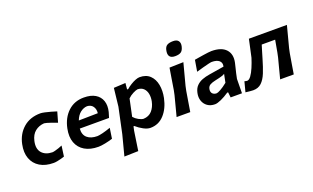

<svg xmlns="http://www.w3.org/2000/svg" viewBox="-95 -1249 3188 1955"><g transform="rotate(-20 1499.0 -271.5)"><path d="M283.5 11Q195 11 135.2 -25.2Q75.5 -61.5 51.5 -126.8Q27.5 -192 45.5 -278.5Q67 -382.5 140.5 -446.5Q214 -510.5 327.5 -510.5Q342.5 -510.5 372.5 -504Q402.5 -497.5 436.2 -488Q470 -478.5 495.5 -470L463.5 -358.5Q434 -370.5 405.5 -380.2Q377 -390 355.8 -396Q334.5 -402 327.5 -402Q270.5 -398 229.2 -365Q188 -332 173.5 -266.5Q155.5 -186 194 -141.5Q232.5 -97 307 -95.5Q316.5 -95.5 336.2 -100.5Q356 -105.5 378.5 -113.2Q401 -121 417.5 -128.5L402 -14.5Q388.5 -9.5 366.5 -3.5Q344.5 2.5 322 6.8Q299.5 11 283.5 11Z M767.5 12.5Q680 12.5 621 -22.5Q562 -57.5 538.2 -121.5Q514.5 -185.5 532.5 -272Q555 -380.5 624.2 -445.5Q693.5 -510.5 796 -510.5Q872 -510.5 919.8 -481.8Q967.5 -453 984.8 -402Q1002 -351 985.5 -284.5Q977.5 -253.5 968 -227H651Q646 -161.5 685 -127.5Q724 -93.5 794 -93.5Q810.5 -93.5 851.5 -103.2Q892.5 -113 940.5 -130.5L923.5 -17.5Q886.5 -5.5 841.5 3.5Q796.5 12.5 767.5 12.5ZM798 -416Q759 -414 724.5 -387.2Q690 -360.5 670 -308L877 -311.5Q882 -354.5 861.2 -384.2Q840.5 -414 798 -416Z M980.5 196Q994.5 142 1008.2 89.5Q1022 37 1038 -25L1097 -302Q1102.5 -350 1107.8 -398.8Q1113 -447.5 1119 -498L1246.5 -504.5L1240 -436.5H1252Q1274 -456 1301.5 -473Q1329 -490 1355.5 -500.5Q1382 -511 1401 -511Q1471.5 -511 1512.8 -471.2Q1554 -431.5 1566.2 -366.5Q1578.5 -301.5 1563 -226Q1540.5 -119 1480.2 -53.2Q1420 12.5 1331 12.5Q1298.5 12.5 1257.5 -9.2Q1216.5 -31 1181.5 -62H1173L1163.5 -18Q1155 39 1147.5 88.5Q1140 138 1132 192ZM1296 -98.5Q1354 -101 1388 -139Q1422 -177 1434.5 -236Q1443 -279 1436 -316.2Q1429 -353.5 1405.2 -377Q1381.5 -400.5 1340.5 -402Q1322.5 -400 1289.8 -383.5Q1257 -367 1232.5 -342.5L1193 -157Q1214 -132.5 1243.8 -116.2Q1273.5 -100 1296 -98.5Z M1617.5 0Q1631.5 -54 1644.8 -104.5Q1658 -155 1674 -217L1684.5 -267Q1696 -339 1704.5 -391.2Q1713 -443.5 1722 -498L1873.5 -502Q1859 -447.5 1845 -393.8Q1831 -340 1811.5 -267L1801 -217Q1791 -155.5 1782.5 -104.8Q1774 -54 1765.5 0ZM1816.5 -587.5Q1731 -587.5 1752.5 -679.5Q1760.5 -713 1783.2 -726Q1806 -739 1847.5 -739Q1888.5 -739 1904.5 -716.8Q1920.5 -694.5 1912 -658Q1902.5 -617 1880.5 -602.2Q1858.5 -587.5 1816.5 -587.5Z M2031 11.5Q1982.5 11.5 1949.8 -12.2Q1917 -36 1904 -74.8Q1891 -113.5 1901 -159Q1911 -205.5 1937.5 -232.2Q1964 -259 2000.8 -272.8Q2037.5 -286.5 2079.5 -293L2242 -319.5Q2251.5 -359.5 2225.5 -382.5Q2199.5 -405.5 2144.5 -405.5Q2136 -405.5 2108.2 -399Q2080.5 -392.5 2043.8 -382.5Q2007 -372.5 1972 -362L1992.5 -484.5Q2011 -487.5 2037.8 -492Q2064.5 -496.5 2092.8 -500.8Q2121 -505 2144.2 -507.8Q2167.5 -510.5 2179.5 -510.5Q2287.5 -510.5 2336 -457.5Q2384.5 -404.5 2365 -315.5Q2360 -291.5 2353 -265.5Q2346 -239.5 2339.5 -210L2328 -155Q2327.5 -118.5 2327 -80.8Q2326.5 -43 2326 0H2203L2196.5 -57.5H2186.5Q2141 -26.5 2098.2 -7.5Q2055.5 11.5 2031 11.5ZM2084.5 -88Q2096 -88 2128.2 -105.5Q2160.5 -123 2204 -158L2222.5 -248.5Q2211 -241 2190 -234Q2169 -227 2115.5 -215.5Q2081 -208.5 2057.8 -195.8Q2034.5 -183 2029 -153.5Q2023.5 -122.5 2039.5 -105.2Q2055.5 -88 2084.5 -88Z M2445 10.5Q2436 10.5 2409.2 8.2Q2382.5 6 2362.5 3L2391 -106.5Q2399 -104.5 2407.5 -102.8Q2416 -101 2419 -101Q2440.5 -101 2462.5 -131.2Q2484.5 -161.5 2504.5 -208.8Q2524.5 -256 2540.5 -307Q2551.5 -357 2562 -405.2Q2572.5 -453.5 2582 -498H2994Q2980 -444 2966.2 -391.5Q2952.5 -339 2933.5 -266.5L2923 -217Q2912.5 -155 2904.2 -104.8Q2896 -54.5 2887 0H2739.5Q2753.5 -53.5 2766.5 -104.2Q2779.5 -155 2796 -217L2806.5 -266.5Q2813.5 -306 2819.2 -337.5Q2825 -369 2830 -397.5H2684.5Q2673.5 -362 2662.8 -326.2Q2652 -290.5 2642.5 -258Q2619 -176.5 2594.8 -116.2Q2570.5 -56 2535.5 -22.8Q2500.5 10.5 2445 10.5Z"/></g></svg>

Font: Commissioner Loud SemiBold
Style: Italic
Weight: 600
Italic angle: -12°
Designer: Kostas Bartsokas
Foundry: Kostas Bartsokas
Version: Version 1.000; ttfautohint (v1.8.3)